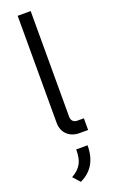

<svg xmlns="http://www.w3.org/2000/svg" viewBox="-191 -791 651 1096"><g transform="rotate(-20 134.5 -243.0)"><path d="M183 0H235V-71H194C173 -71 159 -86 159 -107V-750H80V-100C80 -40 121 0 183 0ZM57 222 95 264C167 230 202 170 202 81H133C133 149 117 188 57 222Z"/></g></svg>

Font: Finlandica
Style: Regular
Weight: 400
Designer: Niklas Ekholm, Juho Hiilivirta, Jaakko Suomalainen
Foundry: Helsinki Type Studio
Version: Version 2.000;Glyphs 3.2 (3202)